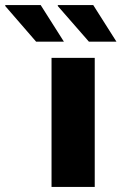

<svg xmlns="http://www.w3.org/2000/svg" viewBox="-146 -740 481 760"><path d="M229 -511V0H58V-511ZM107 -575H-3L-126 -717L-124 -720H15ZM315 -575H206L82 -717L84 -720H223Z"/></svg>

Font: Chivo ExtraBold
Style: Regular
Weight: 800
Designer: Hector Gatti
Foundry: Omnibus-Type
Version: Version 1.007